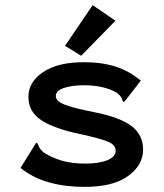

<svg xmlns="http://www.w3.org/2000/svg" viewBox="-20 -719 640 750"><path d="M311 11Q234 11 171.5 -6.5Q109 -24 60 -63L116 -153L121 -162L128 -157Q130 -149 134 -142Q138 -135 150 -124Q180 -104 219.5 -92Q259 -80 313 -80Q368 -80 400 -93.5Q432 -107 432 -130Q432 -153 402 -165.5Q372 -178 295 -195Q196 -215 143.5 -248Q91 -281 91 -341Q91 -399 148.5 -437.5Q206 -476 307 -476Q379 -476 432.5 -458.5Q486 -441 530 -404L471 -328L464 -320L458 -326Q457 -334 452.5 -340.5Q448 -347 436 -357Q410 -372 377.5 -379Q345 -386 309 -386Q262 -386 230 -375.5Q198 -365 198 -344Q198 -324 232 -310.5Q266 -297 347 -281Q449 -261 494 -226.5Q539 -192 539 -135Q539 -74 480.5 -31.5Q422 11 311 11ZM297 -501 234 -540 342 -699 431 -638Z"/></svg>

Font: Inconsolata Expanded Bold
Style: Regular
Weight: 700
Width: 7
Monospace: yes
Designer: Raph Levien, Cyreal, Brenton Simpson
Foundry: Raph Levien, Cyreal, Google
Version: Version 3.001; ttfautohint (v1.8.2.53-6de2)